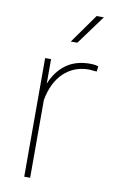

<svg xmlns="http://www.w3.org/2000/svg" viewBox="-86 -795 505 842"><g transform="rotate(10 167.0 -374.5)"><path d="M316.9 -509.3 282.7 -512.2Q215.3 -512.2 169.9 -468.5Q124.5 -424.8 110.4 -346.2V0H84V-528.3H110.4V-418.5Q131.8 -473.6 174.8 -505.9Q217.8 -538.1 282.7 -538.1Q305.7 -538.1 319.8 -532.7ZM274.4 -749H306.6L211.4 -619.1H182.1Z"/></g></svg>

Font: Roboto Thin
Style: Regular
Weight: 250
Designer: Google
Version: Version 2.134; 2016